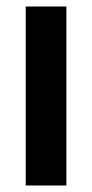

<svg xmlns="http://www.w3.org/2000/svg" viewBox="-20 -570 283 590"><path d="M59 0V-550H184V0Z"/></svg>

Font: Mohave Bold
Style: Regular
Weight: 700
Designer: Gumpita Rahayu
Foundry: Tokotype
Version: Version 2.002;PS 002.002;hotconv 1.0.88;makeotf.lib2.5.64775